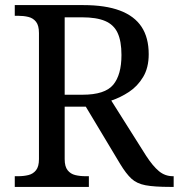

<svg xmlns="http://www.w3.org/2000/svg" viewBox="-20 -734 702 754"><path d="M38 0V-42H51Q73 -42 91.5 -46.5Q110 -51 121.5 -65.5Q133 -80 133 -109V-604Q133 -634 121.5 -648.5Q110 -663 91.5 -667.5Q73 -672 51 -672H38V-714H307Q394 -714 451 -692.5Q508 -671 536 -628.5Q564 -586 564 -521Q564 -468 542 -431.5Q520 -395 486.5 -373Q453 -351 417 -339L554 -122Q580 -82 604 -62Q628 -42 659 -42H662V0H648Q586 0 551.5 -6.5Q517 -13 496 -32.5Q475 -52 452 -90L317 -315H234V-109Q234 -80 245.5 -65.5Q257 -51 275.5 -46.5Q294 -42 316 -42H329V0ZM304 -362Q392 -362 424.5 -401Q457 -440 457 -518Q457 -572 442 -604.5Q427 -637 393 -651.5Q359 -666 302 -666H234V-362Z"/></svg>

Font: Noto Serif Ethiopic
Style: Regular
Weight: 400
Designer: Monotype Design Team
Foundry: Monotype Imaging Inc.
Version: Version 2.102